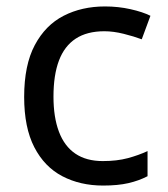

<svg xmlns="http://www.w3.org/2000/svg" viewBox="-20 -566 520 596"><path d="M300 10Q229 10 173.5 -19Q118 -48 86.5 -109Q55 -170 55 -265Q55 -364 88 -426Q121 -488 177.5 -517Q234 -546 306 -546Q347 -546 385 -537.5Q423 -529 447 -517L420 -444Q396 -453 364 -461Q332 -469 304 -469Q250 -469 215 -446Q180 -423 163 -378Q146 -333 146 -266Q146 -202 163 -157Q180 -112 214 -89Q248 -66 299 -66Q343 -66 376.5 -75Q410 -84 438 -97V-19Q411 -5 378.5 2.5Q346 10 300 10Z"/></svg>

Font: Noto Sans Cherokee
Style: Regular
Weight: 400
Designer: Monotype Design Team
Foundry: Monotype Imaging Inc.
Version: Version 2.001